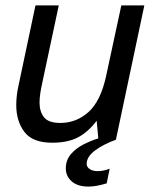

<svg xmlns="http://www.w3.org/2000/svg" viewBox="-20 -516 580 709"><path d="M173 11Q100 11 70 -29Q40 -69 40 -128Q40 -164 49 -203L111 -496H197L135 -205Q131 -187 128.5 -169.5Q126 -152 126 -137Q126 -104 142.5 -83Q159 -62 203 -62Q262 -62 307 -102.5Q352 -143 372 -236L428 -496H513L408 0Q361 17 330.5 40Q300 63 300 89Q300 101 311.5 108.5Q323 116 341 116Q361 116 385 107L374 161Q335 173 307 173Q266 173 244.5 153.5Q223 134 223 106Q223 75 242 53Q261 31 289 17Q317 3 343 -5L337 -70Q305 -28 267.5 -8.5Q230 11 173 11Z"/></svg>

Font: Atkinson Hyperlegible
Style: Italic
Weight: 400
Italic angle: -12°
Designer: Elliott Scott, Megan Eiswerth, Linus Boman, Theodore Petrosky
Foundry: Braille Institute
Version: Version 1.006; ttfautohint (v1.8.3)